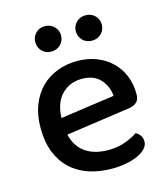

<svg xmlns="http://www.w3.org/2000/svg" viewBox="-104 -747 734 842"><g transform="rotate(-15 263.5 -326.0)"><path d="M150 -181Q164 -124 204.5 -96.5Q245 -69 308 -69Q350 -69 385 -82Q420 -95 441 -110Q469 -94 469 -65Q469 -48 456 -33.5Q443 -19 420.5 -8.5Q398 2 367.5 8Q337 14 302 14Q244 14 196.5 -2Q149 -18 115 -50Q81 -82 62.5 -129Q44 -176 44 -238Q44 -298 62 -343.5Q80 -389 111 -419.5Q142 -450 184 -466Q226 -482 274 -482Q322 -482 361.5 -466.5Q401 -451 429.5 -423.5Q458 -396 473.5 -358Q489 -320 489 -275Q489 -250 477 -238.5Q465 -227 442 -223ZM274 -401Q219 -401 182.5 -364Q146 -327 144 -258L390 -293Q386 -338 357 -369.5Q328 -401 274 -401ZM236 -609Q236 -585 219.5 -568Q203 -551 177 -551Q151 -551 135 -568Q119 -585 119 -609Q119 -632 135 -649Q151 -666 177 -666Q203 -666 219.5 -649Q236 -632 236 -609ZM421 -609Q421 -585 404.5 -568Q388 -551 362 -551Q336 -551 319.5 -568Q303 -585 303 -609Q303 -632 319.5 -649Q336 -666 362 -666Q388 -666 404.5 -649Q421 -632 421 -609Z"/></g></svg>

Font: Baloo Bhaina 2 Medium
Style: Regular
Weight: 500
Designer: Yesha Goshar, Manish Minz, Shuchita Grover and Ek Type
Foundry: Ek Type
Version: Version 1.640;hotconv 1.0.111;makeotfexe 2.5.65597; ttfautoh